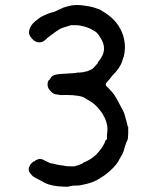

<svg xmlns="http://www.w3.org/2000/svg" viewBox="-20 -604 587 748"><path d="M343 -339 346 -341Q346 -342 348 -343.5Q350 -345 350 -345.5Q350 -346 352.5 -348.5Q355 -351 355 -351.5Q355 -352 359 -356Q363 -360 361.5 -360.5Q360 -361 365 -366Q403 -411 370 -459Q360 -476 350 -482Q330 -494 320 -497Q310 -500 307 -501Q304 -502 298.5 -503Q293 -504 288.5 -505Q284 -506 257 -506Q218 -495 209 -488.5Q200 -482 193 -477.5Q186 -473 177.5 -466Q169 -459 167 -458Q160 -453 161 -452L149 -443Q122 -430 101 -458Q93 -468 93 -478Q93 -488 99.5 -500.5Q106 -513 124.5 -527Q143 -541 143 -540Q143 -539 148 -542Q153 -545 154.5 -545Q156 -545 158.5 -546.5Q161 -548 162 -548.5Q163 -549 168 -551Q173 -553 176.5 -554Q180 -555 184 -556Q188 -557 192.5 -558.5Q197 -560 203.5 -563.5Q210 -567 214 -568.5Q218 -570 221 -571.5Q224 -573 224.5 -573Q225 -573 226 -574L235 -577Q246 -580 246 -580Q271 -587 302 -583Q333 -579 343.5 -575.5Q354 -572 363 -569Q372 -566 391 -553Q442 -520 460 -465Q468 -436 466.5 -414.5Q465 -393 463.5 -389.5Q462 -386 463 -385Q461 -384 457 -368Q448 -339 420 -312Q416 -308 411.5 -301.5Q407 -295 399.5 -287.5Q392 -280 392 -275Q392 -270 397.5 -265.5Q403 -261 405 -258Q407 -255 415.5 -246.5Q424 -238 433.5 -221Q443 -204 443.5 -202.5Q444 -201 450 -190Q463 -168 465 -159Q467 -150 471 -137.5Q475 -125 476 -118Q477 -111 478 -111.5Q479 -112 479 -111Q479 -110 479.5 -108Q480 -106 479.5 -84Q479 -62 476 -57Q473 -52 469.5 -41.5Q466 -31 465 -27.5Q464 -24 461.5 -15Q459 -6 450.5 7.5Q442 21 442 22.5Q442 24 433 36Q424 48 407 63Q390 78 380.5 83.5Q371 89 367 92Q349 104 321 111.5Q293 119 279.5 119Q266 119 262.5 119.5Q259 120 254.5 121Q250 122 247 123Q244 124 224 123Q181 121 158 110Q156 109 154.5 108.5Q153 108 153 107.5Q153 107 143 102Q133 97 129 94.5Q125 92 116 87.5Q107 83 103 77.5Q99 72 98 72Q97 72 93.5 63.5Q90 55 93.5 47Q97 39 98 37Q99 35 100.5 34Q102 33 102 33Q102 33 106 29Q110 25 111 25Q117 25 117 22Q117 21 120.5 19.5Q124 18 125 18Q126 18 128 17L130 16Q129 16 130 15Q137 15 146 17Q150 19 149 19L170 29Q175 32 178 32Q181 32 189 34Q207 39 218.5 40Q230 41 233.5 42.5Q237 44 260 44H270Q281 41 281.5 40.5Q282 40 285.5 39.5Q289 39 289.5 38Q290 37 295.5 35.5Q301 34 301.5 32.5Q302 31 306 29Q334 18 354 -1Q384 -32 391 -57Q392 -59 394.5 -59.5Q397 -60 397 -67.5Q397 -75 396.5 -75Q396 -75 397 -82Q404 -119 381.5 -157Q359 -195 324 -214Q316 -218 313 -221Q294 -234 236 -234Q215 -233 210 -234.5Q205 -236 197.5 -236.5Q190 -237 181 -245Q162 -262 166 -282Q168 -291 169 -290.5Q170 -290 174 -295Q178 -300 178 -301.5Q178 -303 186 -309Q194 -315 226.5 -316.5Q259 -318 267 -319Q275 -320 279 -320.5Q283 -321 285 -322L287 -321L306 -323Q309 -324 312 -325Q315 -326 316 -325.5Q317 -325 327.5 -329.5Q338 -334 339.5 -335.5Q341 -337 342.5 -337.5Q344 -338 343 -339Z"/></svg>

Font: TT2020 Style E
Style: Regular
Weight: 400
Version: Version 00.2